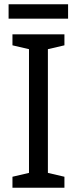

<svg xmlns="http://www.w3.org/2000/svg" viewBox="-20 -874 358 894"><path d="M297 -854H20V-787H297ZM280 0V-51L203 -69V-645L280 -663V-714H38V-663L115 -645V-69L38 -51V0Z"/></svg>

Font: Noto Sans Lao UI SemCond
Style: Regular
Weight: 400
Width: 4
Designer: Monotype Design Team
Foundry: Monotype Imaging Inc.
Version: Version 2.000